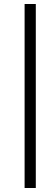

<svg xmlns="http://www.w3.org/2000/svg" viewBox="-20 -710 272 960"><path d="M103 230V-690H159V230Z"/></svg>

Font: Lisu Bosa
Style: Italic
Weight: 400
Italic angle: -19°
Designer: David Morse, Annie Olsen, Victor Gaultney, Frank Grießhammer (Latin)
Foundry: SIL International
Version: Version 2.000